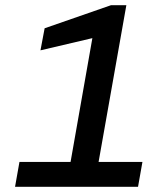

<svg xmlns="http://www.w3.org/2000/svg" viewBox="-20 -720 627 740"><path d="M38 0 55 -96H252L336 -573L136 -526L152 -611L408 -700H467L360 -96H529L512 0Z"/></svg>

Font: Rethink Sans SemiBold
Style: Italic
Weight: 600
Italic angle: -10°
Designer: The Rethink Sans project authors (Hans Thiessen). DM Sans designed by Colophon Foundry.
Foundry: Rethink Communications LLC
Version: Version 1.001